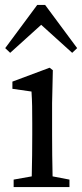

<svg xmlns="http://www.w3.org/2000/svg" viewBox="-20 -754 331 774"><path d="M35 0V-30L108 -43Q109 -81 109.5 -128.5Q110 -176 110 -211V-257Q110 -299 109.5 -326.5Q109 -354 107 -385L30 -396V-425L180 -481L193 -471L190 -338V-211Q190 -176 190.5 -128.5Q191 -81 192 -43L260 -30V0ZM271 -541 146 -654 21 -541 1 -560 130 -734H162L291 -560Z"/></svg>

Font: Source Serif 4 Subhead
Style: Regular
Weight: 400
Designer: Frank Grießhammer
Foundry: Adobe Systems Incorporated
Version: Version 4.004;hotconv 1.0.117;makeotfexe 2.5.65602